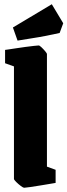

<svg xmlns="http://www.w3.org/2000/svg" viewBox="-20 -876 319 908"><path d="M94 12Q90 12 78.5 3.5Q67 -5 56.5 -15.5Q46 -26 46 -30V-562L4 -577V-640Q4 -640 18.5 -642Q33 -644 55 -647.5Q77 -651 100 -654Q123 -657 140.5 -659Q158 -661 163 -661Q167 -661 176 -652.5Q185 -644 193.5 -634Q202 -624 202 -620V-88L243 -73V-11Q243 -11 222.5 -7.5Q202 -4 174.5 0.5Q147 5 123.5 8.5Q100 12 94 12ZM63 -684 41 -746 225 -856 279 -766 262 -720Q236 -714 200 -707Q164 -700 128 -694.5Q92 -689 63 -684Z"/></svg>

Font: Grenze Gotisch Black
Style: Regular
Weight: 900
Designer: Renata Polastri
Foundry: Omnibus-Type
Version: Version 1.001